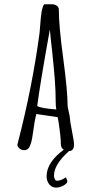

<svg xmlns="http://www.w3.org/2000/svg" viewBox="-20 -690 426 889"><path d="M322.8 -20V-19Q322.8 2.9 306.2 9.3H299.8Q230 71.8 230 122.1Q230 134.3 235.4 142.1Q238.3 147 243.2 147Q262.7 147 285.2 130.9L292 147.5Q292 155.8 283.4 162.8Q274.9 169.9 262.7 174.3Q250.5 178.7 240.2 178.7Q220.2 178.7 208 163.3Q195.8 147.9 195.8 126.5Q195.8 92.3 217.3 60.8Q238.8 29.3 275.4 3.4Q261.7 -4.4 261.7 -23.9Q261.7 -55.7 251 -126L247.1 -147.5L148.4 -162.1Q140.1 -133.3 131.8 -69.3Q125.5 -20 112.8 -4.4Q104.5 5.4 92.3 5.4Q80.1 5.4 70.3 -2.4Q60.5 -10.3 60.5 -21.5Q60.5 -22.9 62 -26.4L63 -30.3Q129.9 -288.6 163.1 -537.1Q165 -558.6 166.5 -577.6Q168.9 -614.7 172.9 -637Q176.8 -659.2 184.6 -670.4H218.3Q232.9 -670.4 242.7 -663.8Q252.4 -657.2 252.4 -645Q252.4 -568.8 272.9 -418.9Q293 -267.1 293 -203.1Q293 -194.8 298.3 -172.4Q303.7 -149.9 303.7 -141.6Q303.7 -130.9 313.5 -82Q322.8 -35.6 322.8 -20ZM240.7 -183.1Q237.8 -197.8 237.8 -220.2Q237.8 -267.6 233.9 -319.6Q230 -371.6 221.7 -450.2Q214.8 -509.3 210.9 -553.7Q165.5 -302.2 152.3 -199.2Q168.9 -188.5 240.7 -183.1Z"/></svg>

Font: Amatica SC
Style: Bold
Weight: 400
Designer: Vernon Adams, Ben Nathan
Foundry: newtypography
Version: Version 2.000